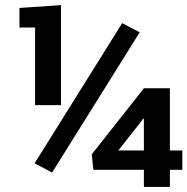

<svg xmlns="http://www.w3.org/2000/svg" viewBox="-20 -741 743 761"><path d="M119.1 -324.2V-631.8H57.1V-709.5L221.7 -720.7V-324.2ZM186.5 -57.1 117.2 -93.8 464.4 -649.4 533.7 -612.8ZM550.3 0V-67.9H350.1L343.8 -129.4L550.3 -391.1H653.3V-144.5H702.6V-67.9H653.3V0ZM448.7 -144.5H550.3V-270L547.4 -271L541 -261.2Z"/></svg>

Font: Robotiche
Style: Bold
Weight: 700
Designer: Google
Version: Version 2.001